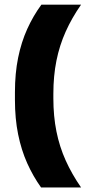

<svg xmlns="http://www.w3.org/2000/svg" viewBox="-20 -696 378 842"><path d="M214 -284.5V-265Q214 -186.5 227.5 -119.5Q241 -52.5 268 7.5Q295 67.5 335.5 126H160Q125 77 99.2 19.5Q73.5 -38 59.5 -106.8Q45.5 -175.5 45.5 -258V-291.5Q45.5 -374.5 59.5 -443Q73.5 -511.5 99.5 -569Q125.5 -626.5 161.5 -675.5H335.5Q295 -617.5 268 -557.2Q241 -497 227.5 -430Q214 -363 214 -284.5Z"/></svg>

Font: Anek Tamil ExtraBold
Style: Regular
Weight: 800
Designer: Aadarsh Rajan (Tamil), Yesha Goshar (Latin)
Foundry: Ek Type
Version: Version 1.003